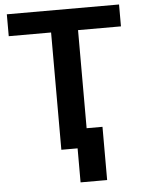

<svg xmlns="http://www.w3.org/2000/svg" viewBox="-59 -757 718 977"><g transform="rotate(-5 300.0 -268.5)"><path d="M586.4 -599.1H367.2V0H229.5V-599.1H13.2V-710.9H586.4ZM448.2 173.8H312.5V-98.1H448.2Z"/></g></svg>

Font: Roboto Mono
Style: Bold
Weight: 700
Designer: Google
Version: Version 2.000985; 2015; ttfautohint (v1.3)